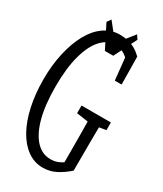

<svg xmlns="http://www.w3.org/2000/svg" viewBox="-229 -962 887 1048"><g transform="rotate(30 214.0 -438.0)"><path d="M226.6 5.9Q173.8 5.9 130.1 -25.4Q86.4 -56.6 55.2 -112.8Q23.9 -168.9 7.1 -246.1Q-9.8 -323.2 -9.8 -414.1Q-9.8 -503.9 7.6 -580.8Q24.9 -657.7 56.2 -714.6Q87.4 -771.5 132.1 -802.7Q176.8 -834 230 -834Q258.3 -834 283.2 -828.1Q308.1 -822.3 329.8 -809.6Q351.6 -796.9 371.6 -777.3L374 -602.5H331.1L312.5 -781.7L356.4 -757.3V-689Q329.1 -734.9 299.1 -754.4Q269 -773.9 236.8 -773.9Q188.5 -773.9 149.7 -731.9Q110.8 -689.9 88.9 -609.6Q66.9 -529.3 66.9 -414.1Q66.9 -298.8 88.1 -219Q109.4 -139.2 148.4 -97.2Q187.5 -55.2 240.7 -55.2Q270.5 -55.2 294.9 -67.1Q319.3 -79.1 349.1 -104L315.9 -46.9V-117.7Q315.9 -186 315.4 -255.6Q314.9 -325.2 313.5 -394H384.3Q383.3 -326.7 382.8 -257.6Q382.3 -188.5 382.3 -117.7V-64.9Q345.7 -32.2 308.1 -13.2Q270.5 5.9 226.6 5.9ZM241.7 -345.7V-394H426.8V-345.7L348.1 -332.5H332.5ZM148.9 -882.3 259.3 -743.2H199.7L310.1 -882.3L326.7 -857.4L255.9 -715.8H203.1L131.3 -857.4Z"/></g></svg>

Font: Scarab Serif
Style: Condensed
Weight: 400
Designer: John Roberts
Foundry: Scarab
Version: 1.0